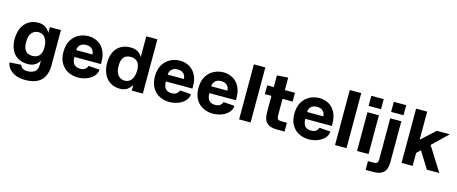

<svg xmlns="http://www.w3.org/2000/svg" viewBox="-49 -1443 5693 2392"><g transform="rotate(15 2797.5 -247.0)"><path d="M55 55 203 45Q208 65 220.5 78Q233 91 252.5 97Q272 103 297 103Q349 103 387.5 78Q426 53 426 -20V-500H569V-50Q569 84 501 150Q433 216 297 216Q218 216 163.5 189.5Q109 163 82 125Q55 87 55 55ZM40 -244Q40 -321 66.5 -382.5Q93 -444 146.5 -480Q200 -516 277 -516Q332 -516 372.5 -488Q413 -460 434.5 -406.5Q456 -353 456 -279V-224L426 -234Q426 -294 409.5 -332Q393 -370 366 -386.5Q339 -403 307 -403Q256 -403 222 -365Q188 -327 188 -244Q188 -187 204.5 -154.5Q221 -122 247 -109.5Q273 -97 307 -97Q340 -97 366.5 -110Q393 -123 409.5 -153.5Q426 -184 426 -234L456 -264V-209Q456 -99 408.5 -41.5Q361 16 277 16Q199 16 146 -17Q93 -50 66.5 -108.5Q40 -167 40 -244Z M669 -247Q669 -337 705.5 -397.5Q742 -458 800 -487Q858 -516 922 -516Q985 -516 1039 -487.5Q1093 -459 1126.5 -398.5Q1160 -338 1160 -247V-220H817Q817 -180 828.5 -152.5Q840 -125 863.5 -111Q887 -97 922 -97Q968 -97 989.5 -116.5Q1011 -136 1017 -158L1160 -148Q1158 -100 1124 -62.5Q1090 -25 1036.5 -4.5Q983 16 922 16Q857 16 799.5 -11.5Q742 -39 705.5 -98Q669 -157 669 -247ZM922 -403Q888 -403 864.5 -390Q841 -377 829 -355.5Q817 -334 817 -308H1026Q1026 -334 1014.5 -355.5Q1003 -377 979.5 -390Q956 -403 922 -403Z M1230 -256Q1230 -333 1256.5 -391.5Q1283 -450 1336 -483Q1389 -516 1467 -516Q1523 -516 1563 -491Q1603 -466 1624.5 -415.5Q1646 -365 1646 -291V-236L1616 -266Q1616 -316 1599.5 -346.5Q1583 -377 1556.5 -390Q1530 -403 1497 -403Q1463 -403 1437 -390.5Q1411 -378 1394.5 -345.5Q1378 -313 1378 -256Q1378 -173 1412 -135Q1446 -97 1497 -97Q1529 -97 1556 -113.5Q1583 -130 1599.5 -168Q1616 -206 1616 -266L1646 -276V-221Q1646 -109 1598 -46.5Q1550 16 1467 16Q1390 16 1336.5 -20Q1283 -56 1256.5 -117.5Q1230 -179 1230 -256ZM1616 -700H1759V0H1616Z M1849 -247Q1849 -337 1885.5 -397.5Q1922 -458 1980 -487Q2038 -516 2102 -516Q2165 -516 2219 -487.5Q2273 -459 2306.5 -398.5Q2340 -338 2340 -247V-220H1997Q1997 -180 2008.5 -152.5Q2020 -125 2043.5 -111Q2067 -97 2102 -97Q2148 -97 2169.5 -116.5Q2191 -136 2197 -158L2340 -148Q2338 -100 2304 -62.5Q2270 -25 2216.5 -4.5Q2163 16 2102 16Q2037 16 1979.5 -11.5Q1922 -39 1885.5 -98Q1849 -157 1849 -247ZM2102 -403Q2068 -403 2044.5 -390Q2021 -377 2009 -355.5Q1997 -334 1997 -308H2206Q2206 -334 2194.5 -355.5Q2183 -377 2159.5 -390Q2136 -403 2102 -403Z M2410 -247Q2410 -337 2446.5 -397.5Q2483 -458 2541 -487Q2599 -516 2663 -516Q2726 -516 2780 -487.5Q2834 -459 2867.5 -398.5Q2901 -338 2901 -247V-220H2558Q2558 -180 2569.5 -152.5Q2581 -125 2604.5 -111Q2628 -97 2663 -97Q2709 -97 2730.5 -116.5Q2752 -136 2758 -158L2901 -148Q2899 -100 2865 -62.5Q2831 -25 2777.5 -4.5Q2724 16 2663 16Q2598 16 2540.5 -11.5Q2483 -39 2446.5 -98Q2410 -157 2410 -247ZM2663 -403Q2629 -403 2605.5 -390Q2582 -377 2570 -355.5Q2558 -334 2558 -308H2767Q2767 -334 2755.5 -355.5Q2744 -377 2720.5 -390Q2697 -403 2663 -403Z M3001 -710H3149V0H3001Z M3314 -174V-651L3457 -661V-185Q3457 -153 3462 -138Q3467 -123 3481 -118Q3495 -113 3525 -113H3587V0H3483Q3400 0 3357 -40.5Q3314 -81 3314 -174ZM3229 -500H3587V-387H3229Z M3647 -247Q3647 -337 3683.5 -397.5Q3720 -458 3778 -487Q3836 -516 3900 -516Q3963 -516 4017 -487.5Q4071 -459 4104.5 -398.5Q4138 -338 4138 -247V-220H3795Q3795 -180 3806.5 -152.5Q3818 -125 3841.5 -111Q3865 -97 3900 -97Q3946 -97 3967.5 -116.5Q3989 -136 3995 -158L4138 -148Q4136 -100 4102 -62.5Q4068 -25 4014.5 -4.5Q3961 16 3900 16Q3835 16 3777.5 -11.5Q3720 -39 3683.5 -98Q3647 -157 3647 -247ZM3900 -403Q3866 -403 3842.5 -390Q3819 -377 3807 -355.5Q3795 -334 3795 -308H4004Q4004 -334 3992.5 -355.5Q3981 -377 3957.5 -390Q3934 -403 3900 -403Z M4238 -710H4386V0H4238Z M4522 -500H4670V0H4522ZM4516 -710H4676V-580H4516Z M4686 87H4748Q4778 87 4792 82Q4806 77 4811 62Q4816 47 4816 15V-500H4959V26Q4959 119 4916 159.5Q4873 200 4790 200H4686ZM4806 -710H4966V-580H4806Z M5111 -220 5417 -500H5585L5207 -136ZM5096 -700H5239V0H5096ZM5241 -290 5355 -362 5583 0H5423Z"/></g></svg>

Font: Uncut Sans VF
Style: Regular
Weight: 400
Designer: Kasper Nordkvist
Foundry: Uncut Type
Version: Version 1.100;FEAKit 1.0